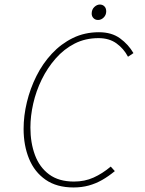

<svg xmlns="http://www.w3.org/2000/svg" viewBox="-20 -814 640 846"><path d="M304 12Q230 12 181 -22Q132 -56 108 -114.5Q84 -173 84 -246Q84 -304 98.5 -364Q113 -424 140.5 -479Q168 -534 208.5 -577.5Q249 -621 301 -646.5Q353 -672 416 -672Q472 -672 509 -645Q546 -618 568 -580L544 -564Q525 -600 493 -623Q461 -646 414 -646Q356 -646 309 -622Q262 -598 225.5 -556.5Q189 -515 164 -464Q139 -413 126.5 -358Q114 -303 114 -252Q114 -185 134 -131Q154 -77 196.5 -45.5Q239 -14 306 -14Q353 -14 392 -31.5Q431 -49 468 -80L486 -60Q458 -37 430 -21Q402 -5 371 3.5Q340 12 304 12ZM412 -726Q400 -726 392 -734Q384 -742 384 -754Q384 -772 395.5 -783Q407 -794 420 -794Q432 -794 440 -786Q448 -778 448 -764Q448 -748 437 -737Q426 -726 412 -726Z"/></svg>

Font: Source Code Pro ExtraLight ExtraLight
Style: Italic
Weight: 250
Italic angle: -11°
Monospace: yes
Version: Version 1.016;hotconv 1.0.116;makeotfexe 2.5.65601